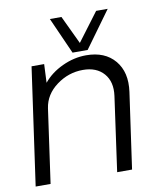

<svg xmlns="http://www.w3.org/2000/svg" viewBox="-84 -818 750 886"><g transform="rotate(-10 291.0 -375.0)"><path d="M286.1 -579.1 210 -750H264.2L327.1 -617.2L426.8 -750H481L356.9 -579.1ZM345.2 -556.2Q433.1 -556.2 479.5 -501Q525.9 -445.8 513.2 -355L462.9 0H393.1L441.9 -349.1Q450.7 -414.1 416.7 -453.1Q382.8 -492.2 318.8 -492.2Q251 -492.2 195.1 -450.7Q139.2 -409.2 129.9 -346.2L81.1 0H11.2L88.9 -549.8H147.9L144 -462.9Q178.2 -504.9 233.2 -530.5Q288.1 -556.2 345.2 -556.2Z"/></g></svg>

Font: Oakes Grotesk
Style: Light Italic
Weight: 300
Designer: Samuel Oakes
Foundry: Samuel Oakes
Version: Version 1.0 | wf-rip DC20170320